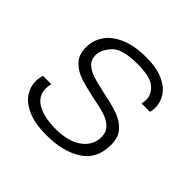

<svg xmlns="http://www.w3.org/2000/svg" viewBox="-138 -661 811 811"><g transform="rotate(45 268.0 -255.5)"><path d="M480 -399Q480 -381 476 -369H426Q429 -384 429 -395Q429 -426 401 -450.5Q373 -475 296 -475Q204 -475 174 -441Q144 -407 144 -376Q144 -348 162.5 -331.5Q181 -315 208 -306.5Q235 -298 282 -288Q340 -276 375 -264Q410 -252 434.5 -226Q459 -200 459 -155Q459 -69 396.5 -29.5Q334 10 240 10H236Q165 10 122 -10Q79 -30 61 -59Q43 -88 43 -118Q43 -138 49 -157H99Q95 -145 95 -128Q95 -83 135 -59.5Q175 -36 247 -36Q321 -36 364 -67.5Q407 -99 407 -149Q407 -179 388 -197Q369 -215 340.5 -224Q312 -233 264 -242Q208 -254 174 -265.5Q140 -277 116 -302Q92 -327 92 -371Q92 -413 115.5 -447Q139 -481 186.5 -501Q234 -521 301 -521H306Q365 -521 404.5 -503Q444 -485 462 -457Q480 -429 480 -399Z"/></g></svg>

Font: Chivo Thin Italic
Style: Regular
Weight: 100
Italic angle: -8.05°
Designer: Hector Gatti
Foundry: Omnibus-Type
Version: Version 1.007